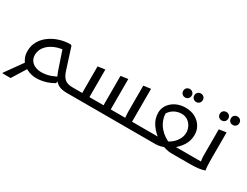

<svg xmlns="http://www.w3.org/2000/svg" viewBox="-101 -1345 2731 2122"><g transform="rotate(30 1264.0 -284.0)"><path d="M213 -40 84 168H-20V160L158 -89ZM704 0Q644 0 605.5 -17.5Q567 -35 543 -70.5Q519 -106 500 -161L413 -418L466 -397Q388 -393 334.5 -371Q281 -349 248.5 -318.5Q216 -288 202 -254.5Q188 -221 188 -192Q188 -145 210.5 -115Q233 -85 268.5 -71Q304 -57 342 -57Q407 -57 463.5 -78Q520 -99 555 -123L558 -115L548 -35Q494 -2 436 13Q378 28 328 28Q296 28 263 20Q230 12 200 -4.5Q170 -21 146.5 -46Q123 -71 109.5 -105.5Q96 -140 96 -184Q96 -255 128.5 -311Q161 -367 215.5 -406Q270 -445 336.5 -465.5Q403 -486 472 -486L488 -478L574 -209Q595 -142 629 -113.5Q663 -85 724 -85V-20Z M704 0V-65L724 -85H891L856 -60Q853 -72 852.5 -88.5Q852 -105 852 -124V-424L936 -436H944V-42L906 -85H1163L1128 -60Q1125 -76 1124.5 -92.5Q1124 -109 1124 -124V-460L1208 -472H1216V-42L1178 -85H1440L1406 -64Q1401 -82 1398.5 -107Q1396 -132 1396 -160V-492L1480 -504H1488V-42L1450 -85H1636V-20L1616 0Z M1926 -516Q1996 -516 2048.5 -487.5Q2101 -459 2130.5 -411Q2160 -363 2160 -304Q2160 -228 2120.5 -167Q2081 -106 2022 -65L2004 -85H2251L2252 -20L2232 0H2037Q2007 0 1974.5 -8Q1942 -16 1910 -29H1960Q1929 -16 1897 -8Q1865 0 1836 0H1596V-65L1616 -85H1860L1843 -65Q1779 -108 1733.5 -173Q1688 -238 1688 -318Q1688 -356 1704.5 -391.5Q1721 -427 1752.5 -455Q1784 -483 1828 -499.5Q1872 -516 1926 -516ZM1752 -325 1763 -383Q1760 -318 1779 -268Q1798 -218 1829.5 -182Q1861 -146 1896 -123Q1931 -100 1958 -89L1922 -87Q1958 -100 1991.5 -128.5Q2025 -157 2046.5 -196.5Q2068 -236 2068 -280Q2068 -317 2051 -352.5Q2034 -388 2000.5 -412Q1967 -436 1918 -436Q1885 -436 1851.5 -423Q1818 -410 1791.5 -385Q1765 -360 1752 -325ZM1992 -628Q1969 -628 1953.5 -643Q1938 -658 1938 -682Q1938 -706 1953.5 -721Q1969 -736 1992 -736Q2015 -736 2030.5 -721Q2046 -706 2046 -682Q2046 -658 2030.5 -643Q2015 -628 1992 -628ZM1861 -610Q1838 -610 1822.5 -625Q1807 -640 1807 -664Q1807 -688 1822.5 -703Q1838 -718 1861 -718Q1884 -718 1899.5 -703Q1915 -688 1915 -664Q1915 -640 1899.5 -625Q1884 -610 1861 -610Z M2212 0V-65L2232 -85H2406L2372 -64Q2368 -78 2364 -103.5Q2360 -129 2360 -160V-492L2444 -504H2452V-172Q2452 -152 2452.5 -126Q2453 -100 2454.5 -75Q2456 -50 2460 -32V-24Q2430 -12 2384.5 -6Q2339 0 2276 0ZM2469 -610Q2446 -610 2430.5 -625Q2415 -640 2415 -664Q2415 -688 2430.5 -703Q2446 -718 2469 -718Q2492 -718 2507.5 -703Q2523 -688 2523 -664Q2523 -640 2507.5 -625Q2492 -610 2469 -610ZM2338 -592Q2315 -592 2299.5 -607Q2284 -622 2284 -646Q2284 -670 2299.5 -685Q2315 -700 2338 -700Q2361 -700 2376.5 -685Q2392 -670 2392 -646Q2392 -622 2376.5 -607Q2361 -592 2338 -592Z"/></g></svg>

Font: Kufam
Style: Italic
Weight: 400
Italic angle: -11°
Designer: Artur Schmal
Foundry: Original Type
Version: Version 1.301; ttfautohint (v1.8.3)